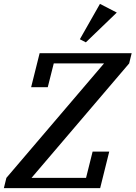

<svg xmlns="http://www.w3.org/2000/svg" viewBox="-45 -973 701 993"><path d="M-12 -53 493 -645H233L202 -522H116L160 -698H636L623 -645L118 -53H400L434 -189H520L473 0H-25ZM368 -770 472 -953 559 -908 399 -754Z"/></svg>

Font: IBM Plex Serif Medium
Style: Italic
Weight: 500
Italic angle: -14°
Designer: Mike Abbink, Paul van der Laan, Pieter van Rosmalen
Foundry: Bold Monday
Version: Version 2.5